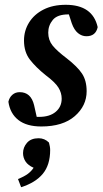

<svg xmlns="http://www.w3.org/2000/svg" viewBox="-20 -513 430 800"><path d="M152 14Q91 14 56.5 -13Q22 -40 15 -89Q19 -107 31.5 -118Q44 -129 62 -129Q109 -129 122 -75L133 -26Q135 -26 138 -26Q141 -26 143 -26Q187 -26 212 -47Q237 -68 237 -102Q237 -126 223.5 -148Q210 -170 170 -200Q130 -232 105 -264Q80 -296 80 -344Q80 -385 101 -419Q122 -453 161 -473Q200 -493 254 -493Q366 -493 387 -400Q379 -362 340 -362Q321 -362 305 -375Q289 -388 279 -416L267 -453H265Q219 -453 200 -430Q181 -407 181 -377Q181 -346 199 -323.5Q217 -301 258 -270Q303 -235 322 -206Q341 -177 341 -133Q341 -72 291.5 -29Q242 14 152 14ZM189 112Q189 174 158.5 211Q128 248 68 267L55 233Q82 222 96.5 211Q111 200 120 186Q97 176 86.5 160Q76 144 76 125Q76 101 92.5 82Q109 63 141 63Q166 63 184 81Q186 89 187.5 96.5Q189 104 189 112Z"/></svg>

Font: Source Serif 4 Semibold
Style: Italic
Weight: 600
Italic angle: -12°
Designer: Frank Grießhammer
Foundry: Adobe
Version: Version 4.005;hotconv 1.1.0;makeotfexe 2.6.0